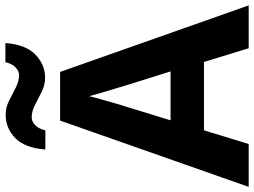

<svg xmlns="http://www.w3.org/2000/svg" viewBox="-138 -828 965 730"><g transform="rotate(-90 345.0 -462.5)"><path d="M527 0 475 -170H215L163 0H0L252 -717H437L690 0ZM439 -297 387 -463Q382 -480 374 -506Q366 -532 358 -559Q350 -586 345 -606Q340 -586 331.5 -556.5Q323 -527 315.5 -500.5Q308 -474 304 -463L253 -297ZM142 -773Q148 -851 185.5 -887.5Q223 -924 275 -924Q302 -924 327.5 -911Q353 -898 377.5 -885.5Q402 -873 425 -873Q440 -873 454 -886Q468 -899 474 -925H547Q541 -848 503 -811Q465 -774 414 -774Q388 -774 362.5 -786.5Q337 -799 312.5 -812Q288 -825 264 -825Q249 -825 235 -812Q221 -799 215 -773Z"/></g></svg>

Font: Noto Sans IKEA
Style: Bold
Weight: 600
Designer: Monotype Design Team
Foundry: Monotype Imaging Inc.
Version: Version 2.001